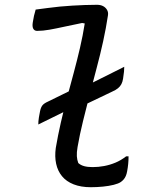

<svg xmlns="http://www.w3.org/2000/svg" viewBox="-20 -775 640 802"><path d="M129 -735Q153 -738 178.5 -741.5Q204 -745 230 -747.5Q256 -750 282 -751.5Q308 -753 334 -754Q360 -755 385 -755Q400 -755 410.5 -749.5Q421 -744 427 -734Q433 -724 431 -711Q423 -658 411 -603Q399 -548 384 -492Q369 -436 354.5 -379.5Q340 -323 326.5 -268Q313 -213 304 -161Q300 -138 301 -122.5Q302 -107 307 -94Q317 -85 331.5 -81Q346 -77 367 -77Q391 -77 415 -81.5Q439 -86 462 -95.5Q485 -105 507 -122H517Q517 -106 515.5 -90.5Q514 -75 511 -59Q509 -48 505.5 -40Q502 -32 497 -26Q492 -20 485 -15Q475 -8 455 -3Q435 2 410 4.5Q385 7 359 7Q318 7 287.5 -5Q257 -17 239 -39Q221 -61 214.5 -91Q208 -121 213 -157Q222 -210 234 -262.5Q246 -315 260 -367Q274 -419 288 -471Q302 -523 314 -574.5Q326 -626 334 -677L323 -679Q283 -671 249 -663.5Q215 -656 187 -651Q159 -646 135 -646Q124 -646 119 -655Q114 -664 117 -682Q119 -696 122 -709Q125 -722 129 -735ZM499 -496Q499 -487 498 -476Q497 -465 494 -446Q492 -433 487 -423.5Q482 -414 473 -406.5Q464 -399 448 -392L333 -337Q322 -332 311.5 -330Q301 -328 290.5 -326Q280 -324 268 -318L140 -255Q140 -262 140.5 -268.5Q141 -275 142.5 -284.5Q144 -294 147 -309Q150 -325 156.5 -334Q163 -343 181 -351L285 -402Q296 -407 305.5 -409Q315 -411 324.5 -412.5Q334 -414 345 -419Z"/></svg>

Font: Rec Mono Semicasual
Style: Italic
Weight: 400
Italic angle: -10°
Version: Version 1.085; ttfautohint (v1.8.4.7-5d5b)